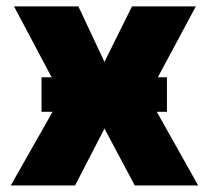

<svg xmlns="http://www.w3.org/2000/svg" viewBox="-20 -565 637 585"><path d="M218.8 -545.5 298.3 -376.4 382.1 -545.5H576.7L460.9 -329.5H488.6V-224.4H457.7L583.8 0H390.6L298.3 -173.3L208.8 0H12.8L140.3 -224.4H106.5V-329.5H137.4L22.7 -545.5Z"/></svg>

Font: Karasuma Gothic
Style: Black
Weight: 900
Designer: Rasmus Andersson / Ryoko Nishizuka
Foundry: Genbu
Version: Version 1.00